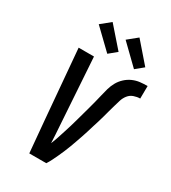

<svg xmlns="http://www.w3.org/2000/svg" viewBox="-232 -1099 1080 1214"><g transform="rotate(30 308.5 -491.5)"><path d="M182 0 160 -245 118 -735H230L262 -245Q264 -215 266 -185Q268 -155 269 -125Q280 -151 288.5 -177Q297 -203 305.5 -229.5Q314 -256 322 -282Q330 -308 337 -334.5Q344 -361 351.5 -387Q359 -413 366 -439.5Q373 -466 380 -492.5Q387 -519 393 -545.5Q399 -572 406.5 -598.5Q414 -625 427.5 -649.5Q441 -674 462.5 -694Q484 -714 510 -725.5Q536 -737 563 -740Q590 -743 617 -743L616 -651Q594 -651 571 -643Q548 -635 533 -616Q518 -597 511 -574Q504 -551 497.5 -528.5Q491 -506 485 -484Q479 -462 473 -439.5Q467 -417 460 -394.5Q453 -372 446 -350Q439 -328 432.5 -305.5Q426 -283 418 -261Q410 -239 402.5 -216.5Q395 -194 386.5 -172Q378 -150 369 -128Q360 -106 350 -84.5Q340 -63 329.5 -41.5Q319 -20 306 0ZM489 -792 350 -927 419 -983 545 -838ZM294 -792 154 -927 223 -983 350 -838Z"/></g></svg>

Font: Iosevka Aile Semibold
Style: Italic
Weight: 600
Italic angle: -9°
Designer: Belleve Invis
Foundry: Belleve Invis
Version: Version 31.1.0; ttfautohint (v1.8.4)